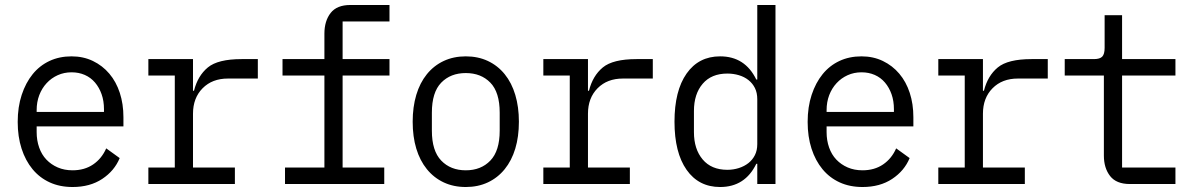

<svg xmlns="http://www.w3.org/2000/svg" viewBox="-20 -738 4792 770"><path d="M271 12Q220 12 179.5 -6.5Q139 -25 110.5 -59.5Q82 -94 66.5 -142Q51 -190 51 -249Q51 -309 67 -357.5Q83 -406 111 -440.5Q139 -475 178.5 -493.5Q218 -512 267 -512Q314 -512 352.5 -493.5Q391 -475 418.5 -442.5Q446 -410 460.5 -365.5Q475 -321 475 -268V-231H127V-208Q127 -175 137 -146.5Q147 -118 166 -98Q185 -78 211.5 -66.5Q238 -55 271 -55Q319 -55 353.5 -78.5Q388 -102 406 -143L460 -104Q439 -53 390 -20.5Q341 12 271 12ZM267 -448Q237 -448 211.5 -436.5Q186 -425 167 -404.5Q148 -384 137.5 -356.5Q127 -329 127 -296V-289H397V-300Q397 -333 387.5 -360Q378 -387 361 -407Q344 -427 320 -437.5Q296 -448 267 -448Z M575 -66H681V-435H575V-501H754V-374H758Q773 -434 813.5 -467.5Q854 -501 949 -501H1014V-423H894Q831 -423 792.5 -384Q754 -345 754 -282V-66H922V0H575Z M1123 -66H1281V-435H1113V-501H1281V-603Q1281 -654 1306 -686Q1331 -718 1385 -718H1542V-652H1354V-501H1542V-435H1354V-66H1521V0H1123Z M1848 12Q1799 12 1759.5 -6.5Q1720 -25 1692 -59.5Q1664 -94 1649.5 -142Q1635 -190 1635 -250Q1635 -309 1649.5 -357.5Q1664 -406 1692 -440.5Q1720 -475 1759.5 -493.5Q1799 -512 1848 -512Q1897 -512 1936.5 -493.5Q1976 -475 2004 -440.5Q2032 -406 2046.5 -357.5Q2061 -309 2061 -250Q2061 -190 2046.5 -142Q2032 -94 2004 -59.5Q1976 -25 1936.5 -6.5Q1897 12 1848 12ZM1848 -55Q1909 -55 1946.5 -94Q1984 -133 1984 -214V-286Q1984 -368 1946.5 -406.5Q1909 -445 1848 -445Q1787 -445 1749.5 -406.5Q1712 -368 1712 -286V-214Q1712 -133 1749.5 -94Q1787 -55 1848 -55Z M2159 -66H2265V-435H2159V-501H2338V-374H2342Q2357 -434 2397.5 -467.5Q2438 -501 2533 -501H2598V-423H2478Q2415 -423 2376.5 -384Q2338 -345 2338 -282V-66H2506V0H2159Z M3017 -81H3013Q2968 12 2868 12Q2782 12 2733.5 -57Q2685 -126 2685 -250Q2685 -374 2733.5 -443Q2782 -512 2868 -512Q2968 -512 3013 -419H3017V-718H3090V0H3017ZM2897 -57Q2921 -57 2943 -64Q2965 -71 2981.5 -84Q2998 -97 3007.5 -116Q3017 -135 3017 -160V-340Q3017 -366 3007.5 -385Q2998 -404 2981.5 -417Q2965 -430 2943 -436.5Q2921 -443 2897 -443Q2833 -443 2798 -402Q2763 -361 2763 -293V-208Q2763 -140 2798 -98.5Q2833 -57 2897 -57Z M3439 12Q3388 12 3347.5 -6.5Q3307 -25 3278.5 -59.5Q3250 -94 3234.5 -142Q3219 -190 3219 -249Q3219 -309 3235 -357.5Q3251 -406 3279 -440.5Q3307 -475 3346.5 -493.5Q3386 -512 3435 -512Q3482 -512 3520.5 -493.5Q3559 -475 3586.5 -442.5Q3614 -410 3628.5 -365.5Q3643 -321 3643 -268V-231H3295V-208Q3295 -175 3305 -146.5Q3315 -118 3334 -98Q3353 -78 3379.5 -66.5Q3406 -55 3439 -55Q3487 -55 3521.5 -78.5Q3556 -102 3574 -143L3628 -104Q3607 -53 3558 -20.5Q3509 12 3439 12ZM3435 -448Q3405 -448 3379.5 -436.5Q3354 -425 3335 -404.5Q3316 -384 3305.5 -356.5Q3295 -329 3295 -296V-289H3565V-300Q3565 -333 3555.5 -360Q3546 -387 3529 -407Q3512 -427 3488 -437.5Q3464 -448 3435 -448Z M3743 -66H3849V-435H3743V-501H3922V-374H3926Q3941 -434 3981.5 -467.5Q4022 -501 4117 -501H4182V-423H4062Q3999 -423 3960.5 -384Q3922 -345 3922 -282V-66H4090V0H3743Z M4511 0Q4457 0 4432 -32Q4407 -64 4407 -114V-435H4250V-501H4367Q4391 -501 4400.5 -511Q4410 -521 4410 -546V-677H4480V-501H4694V-435H4480V-66H4694V0Z"/></svg>

Font: PlemolJP
Style: Regular
Weight: 400
Monospace: yes
Version: v2.0.4; ttfautohint (v1.8.4.7-5d5b-dirty) -l 6 -r 45 -G 200 